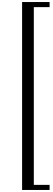

<svg xmlns="http://www.w3.org/2000/svg" viewBox="-20 -1624 525 1885"><path d="M467 241H197V-1604H467V-1554H312V191H467Z"/></svg>

Font: STIXSizeTwoSym
Style: Bold
Weight: 700
Designer: MicroPress Inc., with final additions and corrections provided by Coen Hoffman, Elsevier (retired)
Version: Version 1.1.0